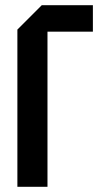

<svg xmlns="http://www.w3.org/2000/svg" viewBox="-20 -720 398 740"><path d="M47 0V-606L141 -700H338V-598H163V0Z"/></svg>

Font: Tektur SemiCondensed Medium
Style: Regular
Weight: 500
Width: 4
Designer: Adam Jagosz
Foundry: Adam Jagosz
Version: Version 1.005;gftools[0.9.30]